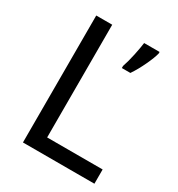

<svg xmlns="http://www.w3.org/2000/svg" viewBox="-171 -824 865 935"><g transform="rotate(30 262.0 -357.0)"><path d="M97.2 0V-713.9H187V-80.1H499V0ZM333 -566.4Q344.2 -598.6 353.8 -644Q363.3 -689.5 366.2 -714.4H453.1V-705.6Q446.8 -679.7 425.8 -634.8Q404.8 -589.8 380.9 -554.7H333Z"/></g></svg>

Font: Noto Sans Southeast Asian
Style: Regular
Weight: 400
Designer: Monotype Design Team
Foundry: Monotype Imaging Inc.
Version: Version 1.06 uh; ttfautohint (v1.4.1)